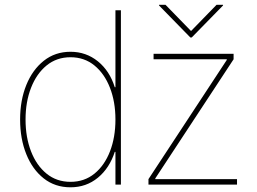

<svg xmlns="http://www.w3.org/2000/svg" viewBox="-20 -770 1071 801"><path d="M484.4 0V-727.3H461.6V-406.2H458.8Q437.5 -474.4 388.3 -514.2Q339.1 -554 274.1 -554Q210.2 -554 163 -516.7Q115.8 -479.4 89.8 -415.5Q63.9 -351.6 63.9 -271.3Q63.9 -190.7 89.7 -126.8Q115.4 -62.9 162.5 -25.7Q209.5 11.4 274.1 11.4Q339.8 11.4 388.3 -28.6Q436.8 -68.5 458.8 -136.4H461.6V0ZM461.6 -271.3Q461.6 -197.4 438.9 -138.7Q416.2 -79.9 374.1 -45.6Q332 -11.4 274.1 -11.4Q216.3 -11.4 174.2 -45.6Q132.1 -79.9 109.4 -138.7Q86.6 -197.4 86.6 -271.3Q86.6 -345.2 109.6 -403.9Q132.5 -462.7 174.5 -497Q216.6 -531.2 274.1 -531.2Q331.7 -531.2 373.8 -497Q415.8 -462.7 438.7 -403.9Q461.6 -345.2 461.6 -271.3ZM599.4 0V-22.7L926.1 -519.9V-522.7H620.7V-545.5H954.5V-522.7L627.8 -25.6V-22.7H968.8V0ZM670.5 -750 777 -640.6 883.5 -750H910.5V-747.2L779.8 -613.6H774.1L643.5 -747.2V-750Z"/></svg>

Font: Inter UI Thin
Style: Regular
Weight: 100
Designer: Rasmus Andersson
Foundry: rsms
Version: 3.2;8d6f07862